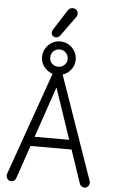

<svg xmlns="http://www.w3.org/2000/svg" viewBox="-70 -1161 727 1216"><g transform="rotate(5 294.0 -553.0)"><path d="M251 -922Q240 -922 231.5 -930Q223 -938 223 -950Q223 -961 229 -969L311 -1098Q318 -1109 329.5 -1113.5Q341 -1118 352 -1114Q362 -1112 369 -1103.5Q376 -1095 376 -1083Q376 -1077 373.5 -1070.5Q371 -1064 365 -1056L278 -936Q268 -922 251 -922ZM49 10Q37 10 29 2.5Q21 -5 18.5 -15Q16 -25 19 -34L249 -685Q253 -698 262.5 -704Q272 -710 283 -710Q293 -710 302.5 -704Q312 -698 317 -685L544 -34Q548 -25 545.5 -15Q543 -5 535 2.5Q527 10 514 10Q504 10 495.5 4Q487 -2 484 -11L275 -630H291L79 -11Q76 -2 68 4Q60 10 49 10ZM116 -223V-283H447V-223ZM281 -686Q238 -686 206.5 -717.5Q175 -749 175 -792Q175 -821 189.5 -845.5Q204 -870 228 -884.5Q252 -899 281 -899Q311 -899 335.5 -884.5Q360 -870 374.5 -845.5Q389 -821 389 -792Q389 -763 374.5 -739Q360 -715 335.5 -700.5Q311 -686 281 -686ZM282 -738Q305 -738 321.5 -753.5Q338 -769 338 -792Q338 -816 321.5 -832Q305 -848 282 -848Q259 -848 243 -832Q227 -816 227 -792Q227 -769 243 -753.5Q259 -738 282 -738Z"/></g></svg>

Font: National Park Light
Style: Regular
Weight: 300
Designer: Andrea Herstowski, Ben Hoepner
Version: Version 1.009